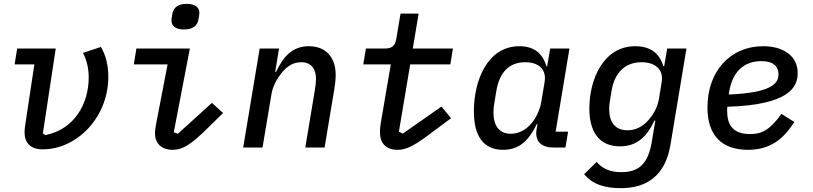

<svg xmlns="http://www.w3.org/2000/svg" viewBox="-20 -769 4241 1001"><path d="M69.6 -516 56.1 -433.2H159.1L112.6 -124.6C110.1 -108.3 108 -93.8 108 -79.5C108 -24.9 138.5 9.6 201.7 9.6C383.9 9.6 544.7 -159.8 544.7 -368.3C544.7 -428.3 531.2 -483.3 506 -524.1L412.6 -493.3C432.5 -455.6 442.5 -410.2 442.5 -365.4C442.5 -230.1 369.3 -94.5 216.3 -64.6L203.5 -73.5L270.6 -516Z M939.6 -615.4C986.5 -615.4 1009.6 -635.3 1014.9 -669.4C1017.8 -685.4 1019.5 -694.2 1019.5 -702.1C1019.5 -727.6 1002.1 -748.9 953.5 -748.9C907 -748.9 883.9 -729 878.2 -695C875.7 -679 873.9 -670.1 873.9 -662.3C873.9 -636.7 891 -615.4 939.6 -615.4ZM677.6 -433.2H853.7L794.7 -127.1C790.8 -105.5 788 -89.8 788 -74.2C788 -23.1 820 12.1 880.7 12.1C933.9 12.1 977.3 -17 1062.1 -100.5L1143.1 -179.7L1084.9 -232.6L907.3 -71.7L886 -79.2L969.8 -516H691.1Z M1348.7 0 1395.6 -279.8C1404.5 -333.1 1438.2 -376.4 1450.6 -391.7C1477.6 -424.4 1508.9 -444.6 1550.4 -444.6C1603.7 -444.6 1627.5 -408 1627.5 -358.3C1627.5 -342.7 1625.4 -322.8 1621.8 -301.1L1571.7 0H1672.2L1722.3 -299.7C1727.6 -331 1730.1 -356.2 1730.1 -378.9C1730.1 -468.4 1680.4 -528.1 1589.5 -528.1C1507.1 -528.1 1457.4 -476.2 1419 -393.8H1414.8L1434.7 -516H1333.8L1247.9 0Z M2052.6 12.1C2103.3 12.1 2146 -13.5 2236.5 -82L2331.7 -152.7L2281.6 -213.4L2079.9 -72.4L2059.7 -82.7L2118.6 -433.2H2327.8L2341.3 -516H2132.1L2162.6 -698.2H2068.2L2046.2 -567.1C2039.8 -529.1 2022.4 -516 1985.4 -516H1887.8L1873.9 -433.2H2017.4L1965.2 -127.8C1962 -110.4 1960.9 -92 1960.9 -80.3C1960.9 -22.4 1991.8 12.1 2052.6 12.1Z M2603 12.1C2692.5 12.1 2739 -41.9 2778.8 -122.5H2782.3L2777.3 -93.4C2768.5 -38 2796.5 0 2864.3 0H2927.9L2941.8 -82.4H2876.8L2948.9 -516H2848.4L2832.7 -424H2828.5C2808.9 -491.1 2763.5 -528.1 2688.2 -528.1C2520.6 -528.1 2450.6 -348 2450.6 -189.6C2450.6 -60 2499.6 12.1 2603 12.1ZM2552.6 -182.5C2552.6 -196.7 2554 -211.6 2556.5 -227.6L2567.8 -295.5C2582.7 -385.7 2630 -444.6 2718 -444.6C2789.8 -444.6 2830.3 -406.6 2819.2 -340.6L2801.8 -236.9C2794 -191.4 2772.7 -152 2750.7 -125.7C2719.5 -89.1 2682.2 -71.7 2643.1 -71.7C2581.3 -71.7 2552.6 -115.1 2552.6 -182.5Z M3216.6 212C3353.7 212 3448.5 144.9 3475.1 -12.1L3558.9 -516H3458.5L3442.8 -424H3438.2C3419 -491.1 3370.7 -528.1 3292.3 -528.1C3125.4 -528.1 3052.6 -354.8 3052.6 -203.5C3052.6 -81 3104.4 -6 3212 -6C3302.6 -6 3353.3 -58.6 3392 -140.3H3396.7L3377.8 -28.1C3358 90.2 3306.1 128.6 3218.7 128.6C3161.6 128.6 3119.3 110.1 3090.6 74.9L3025.6 139.2C3067.5 190.3 3129.3 212 3216.6 212ZM3155.9 -201.3C3155.9 -217.7 3157.7 -230.8 3160.5 -247.2L3168.7 -296.9C3183.2 -384.9 3235.1 -444.6 3324.6 -444.6C3397.4 -444.6 3440.3 -405.5 3429.7 -341.6L3415.5 -253.9C3406.6 -200.6 3379.3 -163.7 3361.2 -143.5C3328.5 -106.5 3292.3 -89.8 3251.4 -89.8C3186.8 -89.8 3155.9 -132.1 3155.9 -201.3Z M3879.3 12.1C3995.7 12.1 4064.6 -44 4121.1 -132.8L4054.3 -175.4C3997.9 -98 3958.5 -70 3890.3 -70C3795.1 -70 3771 -125 3771 -191.4C3771 -194.2 3771 -203.1 3772 -212.4C4089.5 -221.9 4138.8 -311.8 4138.8 -387.8C4138.8 -479.8 4061.1 -528.1 3958.8 -528.1C3787.3 -528.1 3668.3 -397.4 3668.3 -208.8C3668.3 -64.3 3741.8 12.1 3879.3 12.1ZM3779.5 -276.3 3781.2 -287.6C3797.6 -395.2 3859 -450.3 3949.2 -450.3C4013.8 -450.3 4038.7 -420.5 4038.7 -381.7C4038.7 -337.4 4009.2 -285.2 3779.5 -276.3Z"/></svg>

Font: Margiela Mono Italic Medium It
Style: Regular
Weight: 500
Designer: Mike Abbink, Paul van der Laan, Pieter van Rosmalen
Foundry: Bold Monday
Version: Version 2.003 2021